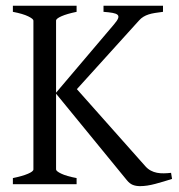

<svg xmlns="http://www.w3.org/2000/svg" viewBox="-20 -635 618 662"><path d="M24.4 0V-21Q57.6 -27.8 76.4 -35.9Q95.2 -43.9 95.2 -50.8V-564Q95.2 -569.8 77.4 -578.6Q59.6 -587.4 24.4 -594.2V-615.2H244.1V-594.2Q210.9 -587.4 192.1 -579.1Q173.3 -570.8 173.3 -564V-315.4L373 -550.8Q384.3 -564 387.2 -571.8Q390.1 -579.6 385.3 -584Q380.4 -588.4 368.2 -590.6Q356 -592.8 336.9 -594.2V-615.2H542V-594.2Q526.4 -592.3 514.2 -590.3Q502 -588.4 492.2 -585.2Q482.4 -582 474.4 -577.1Q466.3 -572.3 459 -564L245.1 -327.6L481 -62Q489.7 -52.2 499.8 -46.9Q509.8 -41.5 521.2 -39.3Q532.7 -37.1 544.9 -37.4Q557.1 -37.6 569.8 -39.1L573.2 -18.1Q544.4 -8.8 515.4 -1Q486.3 6.8 462.9 6.8Q448.7 6.8 437.7 2.4Q426.8 -2 417 -14.2L173.3 -312V-50.8Q173.3 -44.9 190.9 -36.4Q208.5 -27.8 244.1 -21V0Z"/></svg>

Font: Noto Serif Devanagari
Style: Regular
Weight: 400
Designer: Monotype Design Team
Foundry: Monotype Imaging Inc.
Version: Version 1.01